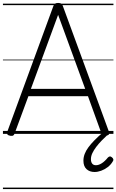

<svg xmlns="http://www.w3.org/2000/svg" viewBox="-20 -910 791 1305"><path d="M50 13Q34 10 30 3Q26 -4 30 -16L342 -867Q346 -880 353.5 -885Q361 -890 375 -890Q390 -890 397 -885Q404 -880 408 -867L720 -16Q725 -4 720.5 3Q716 10 700 13Q686 15 679.5 10.5Q673 6 667 -10L578 -256H173L82 -10Q77 6 70.5 10.5Q64 15 50 13ZM190 -306H559L375 -809ZM623 259Q589 259 568 239.5Q547 220 547 182Q547 159 555.5 136.5Q564 114 581 91Q598 68 622.5 43Q647 18 680 -10L720 -7V-2Q695 21 673 43.5Q651 66 634 88.5Q617 111 607.5 131.5Q598 152 598 172Q598 191 606.5 202Q615 213 632 213Q651 213 672 199.5Q693 186 713 161Q719 155 725.5 153.5Q732 152 739 158Q748 164 750 172Q752 180 746 188Q733 210 712 226Q691 242 667.5 250.5Q644 259 623 259ZM0 365H751V375H0ZM0 -20H751V0H0ZM0 -505H751V-500H0ZM0 -885H751V-875H0Z"/></svg>

Font: Playwrite AT Guides
Style: Regular
Weight: 400
Designer: Veronika Burian, José Scaglione
Foundry: TypeTogether
Version: Version 1.003